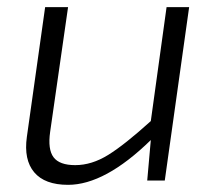

<svg xmlns="http://www.w3.org/2000/svg" viewBox="-20 -504 603 536"><path d="M508 -484 440 0H391L401 -113Q273 12 170 12Q105 12 75.5 -23Q46 -58 55 -122L106 -484H170L120 -136Q113 -87 129.5 -65Q146 -43 190 -43Q236 -43 282 -71.5Q328 -100 401 -166L445 -484Z"/></svg>

Font: Exo 2.0 Light
Style: Italic
Weight: 300
Italic angle: -8°
Designer: Natanael Gama
Version: Version 1.001;PS 001.001;hotconv 1.0.70;makeotf.lib2.5.58329